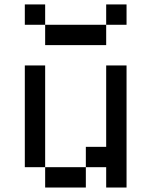

<svg xmlns="http://www.w3.org/2000/svg" viewBox="-20 -838 676 858"><path d="M90.9 -545.5V-90.9H181.8V-545.5ZM181.8 -90.9V0H363.6V-90.9ZM454.5 -545.5V-181.8H363.6V-90.9H454.5V0H545.5V-545.5ZM90.9 -818.2V-727.3H181.8V-818.2ZM181.8 -727.3V-636.4H454.5V-727.3ZM454.5 -818.2V-727.3H545.5V-818.2Z"/></svg>

Font: Departure Mono
Style: Regular
Weight: 400
Monospace: yes
Designer: Helena Zhang
Version: Version 1.500;Glyphs 3.3.1 (3343)